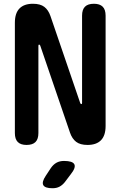

<svg xmlns="http://www.w3.org/2000/svg" viewBox="-20 -760 640 1020"><path d="M59 -639Q59 -690 83.5 -715Q108 -740 155 -740Q194 -740 215.5 -723.5Q237 -707 248 -675L406 -213Q407 -210 408.5 -208.5Q410 -207 412 -207Q414 -207 415 -208.5Q416 -210 416 -213V-677Q416 -709 431.5 -724.5Q447 -740 479 -740Q510 -740 525.5 -724.5Q541 -709 541 -677V-91Q541 -40 516.5 -15Q492 10 445 10Q406 10 384.5 -6.5Q363 -23 352 -55L194 -517Q193 -520 191.5 -521.5Q190 -523 188 -523Q186 -523 185 -521.5Q184 -520 184 -517V-53Q184 -21 168.5 -5.5Q153 10 121 10Q90 10 74.5 -5.5Q59 -21 59 -53ZM250 133Q263 114 280 104.5Q297 95 320 95Q366 95 375 113Q384 131 355 167L324 208Q311 224 295.5 232Q280 240 259 240Q219 240 210 223.5Q201 207 223 174Z"/></svg>

Font: Maple Mono
Style: Bold
Weight: 700
Monospace: yes
Designer: subframe7536
Version: Version 7.200